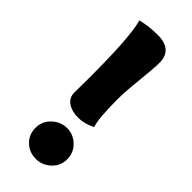

<svg xmlns="http://www.w3.org/2000/svg" viewBox="-231 -731 777 777"><g transform="rotate(45 157.5 -342.0)"><path d="M165 10Q127 10 101 -15Q75 -40 75 -79Q75 -116 102.5 -142Q130 -168 167 -168Q203 -168 229.5 -142Q256 -116 256 -79Q256 -41 228.5 -15.5Q201 10 165 10ZM244 -619Q244 -588 236 -512.5Q228 -437 228 -395Q228 -283 241 -248Q203 -229 167 -229Q132 -229 108.5 -245Q85 -261 85 -291Q85 -299 85.5 -328Q86 -357 86 -378Q86 -610 65 -683Q111 -694 159 -694Q244 -694 244 -619Z"/></g></svg>

Font: Overlock
Style: Black
Weight: 900
Designer: Dario Muhafara
Foundry: Dario Manuel Muhafara
Version: Version 1.001